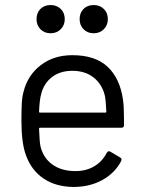

<svg xmlns="http://www.w3.org/2000/svg" viewBox="-20 -733 573 762"><path d="M472 -268V-236Q472 -226 462 -226H139Q135 -226 135 -222Q137 -167 141 -151Q152 -106 188 -80Q224 -54 280 -54Q322 -54 354 -73Q386 -92 404 -127Q410 -136 418 -131L457 -108Q465 -103 461 -94Q436 -46 386 -18.5Q336 9 271 9Q200 8 152 -25Q104 -58 83 -117Q65 -165 65 -255Q65 -297 66.5 -323.5Q68 -350 74 -371Q91 -436 142.5 -475Q194 -514 267 -514Q358 -514 407 -468Q456 -422 468 -338Q472 -310 472 -268ZM143 -358Q137 -337 135 -290Q135 -286 139 -286H398Q402 -286 402 -290Q400 -335 396 -354Q385 -399 351.5 -425.5Q318 -452 267 -452Q218 -452 185.5 -426.5Q153 -401 143 -358ZM296 -657Q296 -682 311.5 -697.5Q327 -713 352 -713Q376 -713 392 -697.5Q408 -682 408 -657Q408 -633 392 -617Q376 -601 352 -601Q327 -601 311.5 -617Q296 -633 296 -657ZM125 -657Q125 -682 140.5 -697.5Q156 -713 181 -713Q205 -713 221 -697.5Q237 -682 237 -657Q237 -633 221 -617Q205 -601 181 -601Q156 -601 140.5 -617Q125 -633 125 -657Z"/></svg>

Font: Amber EN
Style: Regular
Weight: 400
Designer: Jeremy Tribby
Foundry: Tribby Type Co.
Version: Version 1.403 November 24, 2021